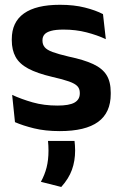

<svg xmlns="http://www.w3.org/2000/svg" viewBox="-20 -522 497 782"><path d="M223.5 12Q164.5 12 118.8 0.8Q73 -10.5 41 -24.5L29.5 -135.5Q67.5 -118 113.2 -105Q159 -92 214 -92Q262 -92 283.5 -104.2Q305 -116.5 305 -141V-144Q305 -160.5 295.2 -171Q285.5 -181.5 261 -190.2Q236.5 -199 192 -209Q130.5 -223.5 94.8 -242.8Q59 -262 43.5 -290.2Q28 -318.5 28 -358V-362.5Q28 -432 77.5 -467.2Q127 -502.5 224 -502.5Q281.5 -502.5 325.8 -491.2Q370 -480 399.5 -464.5L411 -362.5Q376 -379 332.5 -390.2Q289 -401.5 239 -401.5Q206.5 -401.5 187.8 -396.2Q169 -391 161 -381.5Q153 -372 153 -358.5V-356Q153 -341 161.8 -330Q170.5 -319 194 -310.2Q217.5 -301.5 260 -291.5Q322 -278.5 359.5 -261Q397 -243.5 414 -216.2Q431 -189 431 -145V-139Q431 -63 379.5 -25.5Q328 12 223.5 12ZM283.5 52Q284.5 59.5 285.2 69.5Q286 79.5 286 90.5Q286 133.5 273 169.5Q260 205.5 229.5 239.5L146.5 218.5Q162 190.5 169.8 160Q177.5 129.5 177.5 91.5Q177.5 81 177 71.5Q176.5 62 175.5 52Z"/></svg>

Font: Anek Latin Medium SemiBold
Style: Regular
Weight: 600
Version: Version 1.003